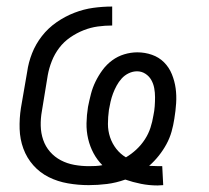

<svg xmlns="http://www.w3.org/2000/svg" viewBox="-20 -558 640 587"><path d="M462 9Q436 9 411 4Q386 -1 363 -9Q335 1 307 4.5Q279 8 251 8Q219 8 187.5 2.5Q156 -3 129 -16.5Q102 -30 82 -52.5Q62 -75 51.5 -103.5Q41 -132 40 -164Q39 -196 44 -228L63 -338Q67 -367 78 -395Q89 -423 108 -447.5Q127 -472 153 -490Q179 -508 207.5 -519Q236 -530 265 -534Q294 -538 323 -538V-480Q301 -480 279 -477Q257 -474 235.5 -465.5Q214 -457 194.5 -443.5Q175 -430 161 -411.5Q147 -393 138.5 -371.5Q130 -350 126 -328L108 -218Q104 -196 104.5 -173.5Q105 -151 112 -130.5Q119 -110 133 -94Q147 -78 166 -68Q185 -58 207 -54Q229 -50 252 -50Q262 -50 272.5 -50.5Q283 -51 293 -53Q277 -69 266 -89.5Q255 -110 249.5 -133.5Q244 -157 244.5 -181.5Q245 -206 249 -231Q253 -251 258 -270.5Q263 -290 272 -308.5Q281 -327 293.5 -344Q306 -361 323 -373.5Q340 -386 360 -392Q380 -398 400 -398Q423 -398 444.5 -390.5Q466 -383 481.5 -367.5Q497 -352 505.5 -331Q514 -310 517 -288Q520 -266 518.5 -242.5Q517 -219 513 -195Q510 -175 504.5 -155.5Q499 -136 489 -117.5Q479 -99 465.5 -82Q452 -65 436 -51Q443 -51 450 -50.5Q457 -50 464 -50Q467 -50 470 -50Q473 -50 476 -50L479 8Q475 8 470.5 8.5Q466 9 462 9ZM365 -77Q382 -87 397 -101Q412 -115 423 -132Q434 -149 440 -167.5Q446 -186 449 -205Q452 -219 453 -233Q454 -247 454 -261Q454 -275 451.5 -288.5Q449 -302 442.5 -313.5Q436 -325 424.5 -332.5Q413 -340 399 -340Q386 -340 373.5 -334Q361 -328 352 -318Q343 -308 336.5 -296Q330 -284 325.5 -272Q321 -260 318 -247Q315 -234 313 -222Q310 -200 310 -179Q310 -158 316.5 -138.5Q323 -119 335.5 -103Q348 -87 365 -77Z"/></svg>

Font: Iosevka Curly Light Extended
Style: Italic
Weight: 300
Width: 7
Italic angle: -9°
Monospace: yes
Designer: Belleve Invis
Foundry: Belleve Invis
Version: Version 11.1.0; ttfautohint (v1.8.3)